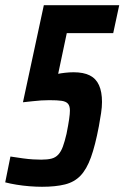

<svg xmlns="http://www.w3.org/2000/svg" viewBox="-35 -708 477 736"><path d="M126 8Q104 8 78.5 6Q53 4 28.5 0Q4 -4 -15 -9L5 -108Q31 -104 52.5 -101Q74 -98 92 -97Q110 -96 123 -96Q147 -96 162.5 -100Q178 -104 188.5 -115.5Q199 -127 206 -146Q213 -165 220 -195Q227 -230 230 -251Q233 -272 233 -284Q233 -302 225.5 -310.5Q218 -319 201.5 -321.5Q185 -324 154 -324Q139 -324 123 -323Q107 -322 90 -320Q73 -318 53 -316L133 -688H422L399 -581H221L188 -425Q197 -427 214 -429Q231 -431 247 -431Q285 -431 309 -419Q333 -407 344.5 -381.5Q356 -356 356 -317Q356 -298 352.5 -274.5Q349 -251 344 -224Q330 -150 313.5 -104.5Q297 -59 273.5 -34.5Q250 -10 214 -1Q178 8 126 8Z"/></svg>

Font: Saira Condensed SemiBold
Style: Italic
Weight: 600
Width: 3
Italic angle: -12°
Designer: Hector Gatti with collaboration of the Omnibus-Type team
Foundry: Omnibus-Type
Version: Version 1.101